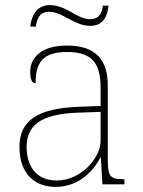

<svg xmlns="http://www.w3.org/2000/svg" viewBox="-20 -720 557 750"><path d="M332 -619C385 -619 400 -659 404 -698H382C378 -671 369 -645 332 -645C280 -645 241 -700 174 -700C119 -700 102 -651 98 -616H120C124 -643 132 -674 172 -674C225 -674 270 -619 332 -619ZM197 10C295 10 349 -61 372 -104H374L380 0H466V-20H459C405 -20 401 -35 401 -110V-386C401 -481 359 -542 242 -542C127 -542 98 -482 98 -441C98 -409 105 -395 119 -395C119 -471 143 -517 242 -517C355 -517 373 -456 373 -371V-306L290 -303C129 -297 56 -251 56 -146C56 -39 118 10 197 10ZM201 -15C117 -15 84 -77 84 -145C84 -225 131 -275 287 -280L373 -283V-170C373 -104 298 -15 201 -15Z"/></svg>

Font: Noto Serif Gurmukhi Thin
Style: Regular
Weight: 100
Designer: Vaibhav Singh and the Monotype Design Team
Foundry: Monotype Imaging Inc.
Version: Version 2.004